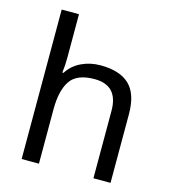

<svg xmlns="http://www.w3.org/2000/svg" viewBox="-112 -852 843 943"><g transform="rotate(15 309.0 -380.0)"><path d="M173 -537Q173 -497 168 -462H174Q200 -503 244.5 -524Q289 -545 341 -545Q439 -545 488 -498.5Q537 -452 537 -349V0H450V-343Q450 -472 330 -472Q240 -472 206.5 -421.5Q173 -371 173 -277V0H85V-760H173Z"/></g></svg>

Font: Noto Sans Tamil Supplement
Style: Regular
Weight: 400
Designer: Ek Type
Foundry: Ek Type
Version: Version 2.001; ttfautohint (v1.8.4.7-5d5b)